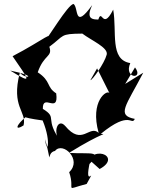

<svg xmlns="http://www.w3.org/2000/svg" viewBox="-20 -766 749 977"><path d="M617 -339 667 -423C714 -361 608 -364 643 -445C537 -462 576 -604 556 -717C494 -593 500 -763 471 -630C553 -710 389 -612 449 -740C355 -610 381 -728 354 -746C323 -741 224 -569 196 -542C275 -629 200 -561 44 -480C123 -363 156 -330 32 -407C184 -376 107 -360 81 -397C35 -219 117 -201 100 -128C56 -99 57 -126 115 -174C106 -178 71 -170 197 -153C245 -37 216 26 210 -58C250 99 210 11 260 2C299 -48 400 47 332 110C365 208 301 201 421 170C480 62 402 214 439 51L487 94C609 29 435 -46 404 99C520 -9 451 20 331 12C511 -99 524 -81 493 -85C645 -209 647 -123 666 -161C571 -179 621 -227 709 -396ZM323 -109C277 -188 239 -85 293 -41C200 -168 278 -163 198 -212C196 -295 280 -182 266 -291C215 -323 241 -353 172 -398C204 -491 249 -475 231 -528C310 -586 282 -594 399 -595C445 -560 532 -524 523 -488C511 -443 450 -358 440 -358L474 -418L537 -292C526 -312 436 -253 482 -90C434 -133 398 -20 311 -126Z"/></svg>

Font: Asimov Silicon
Style: Regular
Weight: 400
Designer: Google
Version: Version 2.000980; 2014